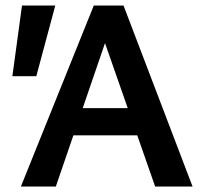

<svg xmlns="http://www.w3.org/2000/svg" viewBox="-20 -678 746 698"><path d="M544 0 337 -592H386L183 0H56L321 -658H429L680 0ZM173 -186 209 -285H493L546 -186ZM112 -401H25L60 -658H181Z"/></svg>

Font: Ysabeau
Style: Bold
Weight: 700
Designer: Christian Thalmann (Catharsis Fonts)
Version: Version 2.000;gftools[0.9.27.dev2+g8671c4b]